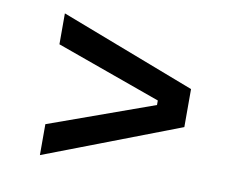

<svg xmlns="http://www.w3.org/2000/svg" viewBox="-57 -644 733 587"><g transform="rotate(10 310.0 -350.0)"><path d="M520 -291V-409L100 -570V-474L426 -357V-343L100 -226V-130Z"/></g></svg>

Font: Space Text Medium
Style: Regular
Weight: 500
Designer: Florian Karsten (Space Text), Colophon Foundry (Space Mono)
Foundry: Florian Karsten
Version: Version 1.003;PS 001.003;hotconv 1.0.88;makeotf.lib2.5.64775